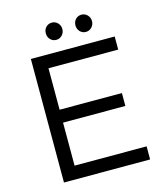

<svg xmlns="http://www.w3.org/2000/svg" viewBox="-125 -957 901 1051"><g transform="rotate(-15 325.5 -431.5)"><path d="M268.1 -862.8Q287.6 -862.8 301.3 -848.6Q314.9 -834.5 314.9 -814Q314.9 -793.9 301.3 -779.5Q287.6 -765.1 268.1 -765.1Q248 -765.1 234.6 -779.3Q221.2 -793.5 221.2 -814Q221.2 -835 234.6 -848.9Q248 -862.8 268.1 -862.8ZM436 -862.8Q455.6 -862.8 469.2 -848.6Q482.9 -834.5 482.9 -814Q482.9 -793.9 469.2 -779.5Q455.6 -765.1 436 -765.1Q416 -765.1 402.6 -779.3Q389.2 -793.5 389.2 -814Q389.2 -835 402.6 -848.9Q416 -862.8 436 -862.8ZM106 -700.2H581.1V-626H186V-391.1H539.1V-317.9H186V-74.2H594.2V0H106Z"/></g></svg>

Font: Montserrat-Arabic Light
Style: Regular
Weight: 300
Designer: Mohamed Gaber
Foundry: Kief Type Foundry
Version: Version 5.008;PS 005.008;hotconv 1.0.88;makeotf.lib2.5.64775